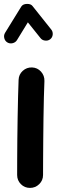

<svg xmlns="http://www.w3.org/2000/svg" viewBox="-38 -877 290 962"><path d="M122.6 -539.1Q149.4 -538.1 167.5 -518.1Q185.5 -498 184.6 -471.2Q183.1 -437.5 181.9 -389.4Q180.7 -341.3 179.9 -286.6Q179.2 -231.9 178.7 -177.7Q178.2 -123.5 178 -77.1Q177.7 -30.8 177.7 0Q177.7 26.9 158.4 45.7Q139.2 64.5 112.3 64.5Q85.4 64.5 66.7 45.7Q47.9 26.9 47.9 0Q47.9 -31.2 48.1 -77.6Q48.3 -124 48.8 -178.5Q49.3 -232.9 50.3 -288.1Q51.3 -343.3 52.5 -392.6Q53.7 -441.9 55.2 -477.1Q56.2 -503.9 75.9 -522Q95.7 -540 122.6 -539.1ZM-1.5 -664.6Q-13.2 -671.9 -16.6 -686Q-20 -700.2 -12.7 -712.4L68.4 -843.8Q76.7 -856.9 96.7 -857.4Q116.7 -857.9 125 -846.7L218.8 -729Q227.5 -718.3 226.1 -703.6Q224.6 -689 213.4 -680.2Q202.6 -671.9 188 -673.6Q173.3 -675.3 165 -686L101.6 -765.1L46.9 -675.8Q39.6 -664.1 25.1 -660.6Q10.7 -657.2 -1.5 -664.6Z"/></svg>

Font: Mikhak-DS1-FD Bold
Style: Bold
Weight: 700
Designer: Amin Abedi
Version: Version 3.2